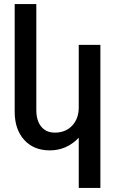

<svg xmlns="http://www.w3.org/2000/svg" viewBox="-20 -726 562 941"><path d="M472 195H366V-51Q307 11 224 11Q145 11 98.5 -40.5Q52 -92 52 -178V-706H158V-187Q158 -135 182 -105.5Q206 -76 249 -76Q301 -76 333.5 -110Q366 -144 366 -201V-506H472Z"/></svg>

Font: LT Superior Semi-bold
Style: Regular
Weight: 600
Designer: Daniel Lyons
Foundry: LyonsType
Version: Version 1.0